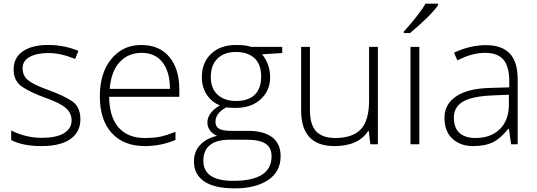

<svg xmlns="http://www.w3.org/2000/svg" viewBox="-20 -786 2923 1046"><path d="M41 -22.9V-75.2Q121.1 -35.2 205.1 -35.2Q289.1 -35.2 329.6 -61Q370.1 -86.9 370.1 -128.9Q370.1 -170.9 337.9 -198.2Q305.7 -225.6 228.5 -252.9Q151.4 -280.3 102.8 -311.8Q54.2 -343.3 54.2 -407.7Q54.2 -471.7 104.2 -506.3Q154.3 -541 242.2 -541Q330.1 -541 407.2 -508.8L389.2 -464.8Q311 -497.1 245.1 -497.1Q179.2 -497.1 141.1 -475.6Q103 -454.1 103 -414.1Q103 -374 132.6 -349.4Q162.1 -324.7 241.2 -296.4Q320.3 -268.1 369.1 -237.1Q418 -206.1 418 -136.2Q418 -66.9 363.8 -28.6Q309.6 9.8 206.5 9.8Q103.5 9.8 41 -22.9Z M577.6 -301.8H905.8Q905.8 -394 865.7 -446Q825.7 -498 752 -498Q678.2 -498 631.8 -447.5Q585.4 -397 577.6 -301.8ZM957 -297.9V-258.8H574.7Q575.7 -149.4 625.7 -91.8Q675.8 -34.2 769 -34.2Q814.5 -34.2 848.9 -40.5Q883.3 -46.9 936 -67.9V-23.9Q858.4 9.8 769 9.8Q653.3 9.8 588.6 -61.5Q523.9 -132.8 523.9 -260.7Q523.9 -388.7 586.7 -464.8Q649.4 -541 749 -541Q848.6 -541 902.8 -475.6Q957 -410.2 957 -297.9Z M1164.8 -466.8Q1128.4 -430.7 1128.4 -367.2Q1128.4 -303.7 1165.8 -269.8Q1203.1 -235.8 1267.6 -235.8Q1332 -235.8 1367.4 -269.5Q1402.8 -303.2 1402.8 -369.1Q1402.8 -435.1 1366.5 -469Q1330.1 -502.9 1265.6 -502.9Q1201.2 -502.9 1164.8 -466.8ZM1087.9 89.8Q1087.9 199.2 1250.5 199.2Q1459.5 199.2 1459.5 65.9Q1459.5 18.1 1426.8 -3.4Q1394 -24.9 1320.8 -24.9H1233.9Q1087.9 -24.9 1087.9 89.8ZM1153.8 -122.1Q1153.8 -96.7 1173.1 -85Q1192.4 -73.2 1237.8 -73.2H1330.6Q1417 -73.2 1462.9 -38.3Q1508.8 -3.4 1508.8 64.9Q1508.8 148.9 1440.9 194.6Q1373 240.2 1259.8 240.2Q1146.5 240.2 1091.6 201.7Q1036.6 163.1 1036.6 94.2Q1036.6 39.6 1070.6 3.4Q1104.5 -32.7 1162.6 -45.9Q1138.7 -56.2 1124.3 -75Q1109.9 -93.8 1109.9 -118.2Q1109.9 -171.4 1177.7 -211.9Q1131.3 -231 1105.5 -271.7Q1079.6 -312.5 1079.6 -365.2Q1079.6 -444.8 1130.1 -492.9Q1180.7 -541 1266.6 -541Q1318.8 -541 1347.7 -530.8H1517.6V-497.1L1407.7 -490.2Q1451.7 -435.5 1451.7 -364.3Q1451.7 -293 1400.6 -245.6Q1349.6 -198.2 1263.7 -198.2Q1227.5 -198.2 1212.9 -201.2Q1153.8 -169.9 1153.8 -122.1Z M1668.5 -530.8V-187Q1668.5 -106.9 1702.1 -70.6Q1735.8 -34.2 1806.6 -34.2Q1901.4 -34.2 1946 -82Q1990.7 -129.9 1990.7 -237.8V-530.8H2038.6V0H1997.6L1988.8 -73.2H1985.8Q1934.1 9.8 1801.8 9.8Q1620.6 9.8 1620.6 -184.1V-530.8Z M2264.6 0H2216.3V-530.8H2264.6ZM2179.7 -606V-613.8Q2215.3 -652.3 2250.5 -697.3Q2285.6 -742.2 2297.9 -766.1H2366.7V-757.8Q2327.1 -700.7 2213.9 -606Z M2569.3 -34.2Q2654.3 -34.2 2703.4 -82.8Q2752.4 -131.3 2752.4 -217.8V-270L2659.7 -266.1Q2547.9 -260.7 2500.2 -231.2Q2452.6 -201.7 2452.6 -145.5Q2452.6 -89.4 2483.2 -61.8Q2513.7 -34.2 2569.3 -34.2ZM2653.3 -307.1 2754.4 -310.1V-345.2Q2754.4 -420.9 2723.9 -459.5Q2693.4 -498 2622.1 -498Q2550.8 -498 2471.7 -457L2453.6 -499Q2541 -540 2627.4 -540Q2713.9 -540 2757.1 -494.6Q2800.3 -449.2 2800.3 -353V0H2764.6L2752.4 -84H2748.5Q2708.5 -32.7 2666.3 -11.5Q2624 9.8 2556.2 9.8Q2488.3 9.8 2444.8 -30.3Q2401.4 -70.3 2401.4 -144.5Q2401.4 -218.8 2466.1 -261.7Q2530.8 -304.7 2653.3 -307.1Z"/></svg>

Font: OpenSans-Light
Style: Regular
Weight: 300
Foundry: Ascender Corporation
Version: Version 1.10